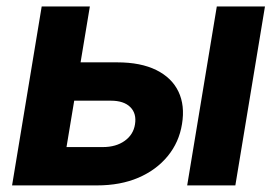

<svg xmlns="http://www.w3.org/2000/svg" viewBox="-20 -562 840 582"><path d="M173.3 -373H335.4Q406.7 -373 453.9 -349.6Q501 -326.2 521 -284.2Q541 -242.2 531.7 -186Q522.9 -130.9 488.5 -88.9Q454.1 -46.9 399.7 -23.4Q345.2 0 273.9 0H16.6L106.4 -542.5H252.4L181.6 -116.2H292Q331.5 -116.2 357.9 -135Q384.3 -153.8 389.2 -185.1Q394.5 -217.8 375 -237.3Q355.5 -256.8 315.9 -256.8H153.8ZM547.4 0 637.2 -542.5H783.2L693.4 0Z"/></svg>

Font: Inter 16pt
Style: Bold Italic
Weight: 700
Italic angle: -9.3988°
Version: Version 4.001;git-66647c0bb